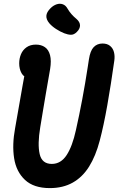

<svg xmlns="http://www.w3.org/2000/svg" viewBox="-20 -976 660 1009"><path d="M59.3 -301.9Q74.2 -386.6 98.8 -527Q107.4 -573.1 115.5 -618.8L131.6 -569.1Q105.3 -569.1 93.1 -591.5Q80.9 -613.8 80.9 -643.1Q80.9 -668.8 90.3 -691.2Q99.7 -713.6 119.5 -727.6Q139.4 -741.6 168.7 -741.6Q196.6 -741.6 216 -728.2Q235.5 -714.8 243 -686.1Q250.6 -657.4 243.4 -613.2Q233.4 -554.4 221 -484.1Q211.8 -430 206.2 -396.3Q200.5 -362.6 191.3 -306.1Q176.7 -218.2 188.5 -166.4Q200.3 -114.6 252.2 -114.6Q299.8 -114.6 330.1 -160.8Q360.3 -207 378.8 -291.6Q414.6 -450.8 440.8 -621.8L447.2 -663.5Q454.1 -709.3 472.3 -728.3Q490.6 -747.3 518.6 -747.3Q543.4 -747.3 558.5 -734.8Q573.7 -722.3 578.9 -702Q584.1 -681.8 580.8 -657.9Q562.9 -530.5 543.9 -423Q524.9 -315.5 504.1 -236.9Q482.8 -155.9 448.2 -100.6Q413.5 -45.2 362.3 -16.4Q311.1 12.5 242 12.5Q157.3 12.5 111.3 -30.6Q65.2 -73.8 54.2 -144.5Q43.2 -215.3 59.3 -301.9ZM317.8 -801.1Q296.3 -809.5 274.5 -823.7Q252.8 -837.8 239 -853.9Q222.4 -873.8 223.6 -893Q224.8 -912.3 246.2 -933.5Q260.9 -947.8 277.8 -953.4Q294.6 -959 310 -953.5Q325.4 -948 335 -930.5Q343.9 -915 355.8 -901.5Q367.7 -888 381.4 -876.9Q400 -861.1 400.5 -843Q400.9 -824.9 383.5 -807.8Q368.7 -793 352.8 -793.3Q337 -793.6 317.8 -801.1Z"/></svg>

Font: Monaspace Radon Var
Style: Regular
Weight: 400
Designer: Riley Cran and the Lettermatic Team
Version: Version 1.000 (Monaspace Radon Var)